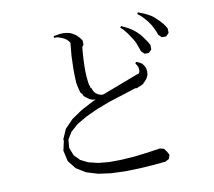

<svg xmlns="http://www.w3.org/2000/svg" viewBox="-90 -955 1179 1059"><g transform="rotate(-10 500.0 -425.0)"><path d="M661.1 -440.4 507.8 -391.6 435.5 -364.3 370.1 -334 314.5 -301.8 272.5 -264.6 249 -225.6 245.1 -179.7 258.8 -144.5 263.7 -133.8 293.9 -103.5 335.9 -83 388.7 -70.3 450.2 -64.5 519.5 -65.4 591.8 -70.3 665 -79.1 736.3 -89.8 759.8 -84 769.5 -69.3 771.5 -68.4 783.2 -46.9 776.4 -24.4 754.9 -12.7 680.7 -5.9 603.5 -1 524.4 1 448.2 -2 377 -11.7 313.5 -31.2 260.7 -63.5 224.6 -109.4 210.9 -169.9 222.7 -221.7 221.7 -232.4 245.1 -286.1 290 -333 348.6 -373 417 -409.2 435.5 -417 425.8 -418 413.1 -420.9 400.4 -426.8 389.6 -434.6 377.9 -443.4 368.2 -455.1 371.1 -457 359.4 -468.8 354.5 -486.3 349.6 -505.9 345.7 -527.3 344.7 -551.8 343.8 -578.1V-608.4L344.7 -639.6L345.7 -674.8L352.5 -749L350.6 -752.9L343.8 -761.7L335.9 -769.5L326.2 -776.4L314.5 -782.2L301.8 -787.1L286.1 -792H268.6L267.6 -801.8L286.1 -804.7L302.7 -807.6L320.3 -808.6L336.9 -807.6L352.5 -804.7L369.1 -798.8L383.8 -790L397.5 -779.3L410.2 -765.6L420.9 -751L421.9 -727.5L413.1 -715.8L412.1 -707L409.2 -670.9L407.2 -637.7L406.2 -606.4V-580.1L407.2 -555.7L409.2 -534.2L411.1 -516.6L414.1 -502L418 -492.2V-484.4L421.9 -486.3L424.8 -478.5L427.7 -470.7L431.6 -463.9L435.5 -458L440.4 -452.1L446.3 -448.2L453.1 -443.4L461.9 -440.4L471.7 -436.5L482.4 -438.5V-437.5L687.5 -515.6L688.5 -513.7L690.4 -514.6L695.3 -519.5L699.2 -525.4L700.2 -533.2V-542L698.2 -551.8L693.4 -562.5L685.5 -574.2L690.4 -583L706.1 -577.1L720.7 -568.4L731.4 -555.7L739.3 -540L742.2 -521.5L740.2 -501L731.4 -482.4L715.8 -464.8L709 -460L710.9 -457L700.2 -453.1L696.3 -450.2L669.9 -439.5ZM715.8 -668.9 710 -685.5 702.1 -700.2 693.4 -714.8 673.8 -744.1 651.4 -771.5 637.7 -784.2 643.6 -792 677.7 -775.4 694.3 -765.6 710.9 -753.9 725.6 -741.2 739.3 -727.5 752 -711.9 763.7 -695.3 775.4 -678.7 785.2 -660.2V-635.7L768.6 -619.1H744.1L727.5 -636.7L721.7 -653.3ZM826.2 -737.3 812.5 -764.6 793.9 -792 771.5 -817.4 757.8 -830.1 743.2 -841.8 748 -850.6 784.2 -835.9 801.8 -827.1 817.4 -818.4 833 -806.6 846.7 -793.9 860.4 -780.3 873 -766.6 884.8 -751 894.5 -734.4 895.5 -710 878.9 -692.4H854.5L836.9 -709L832 -723.6Z"/></g></svg>

Font: Kurinto Seri
Style: Regular
Weight: 400
Designer: Kurinto was developed by Clint Goss from a range of fonts that are compatible with the SIL Open Font License Version 1.1
Foundry: Clinton F. Goss
Version: Version 2.196; July 25, 2020